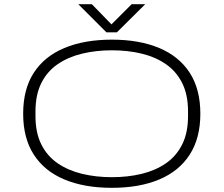

<svg xmlns="http://www.w3.org/2000/svg" viewBox="-20 -888 1071 920"><path d="M516 12Q384 12 288.5 -28Q193 -68 142 -147Q91 -226 91 -343Q91 -461 142 -539.5Q193 -618 288.5 -658Q384 -698 516 -698Q648 -698 743 -658Q838 -618 889 -539.5Q940 -461 940 -343Q940 -226 889 -147Q838 -68 743 -28Q648 12 516 12ZM516 -39Q593 -39 659 -55Q725 -71 775 -105.5Q825 -140 853 -196Q881 -252 881 -332V-354Q881 -434 853 -490Q825 -546 775 -580.5Q725 -615 659 -631Q593 -647 516 -647Q440 -647 373.5 -631Q307 -615 256.5 -580.5Q206 -546 178 -490Q150 -434 150 -354V-332Q150 -252 178 -196Q206 -140 256.5 -105.5Q307 -71 373.5 -55Q440 -39 516 -39ZM355 -868H420L526 -759H502L611 -868H676L540 -733H490Z"/></svg>

Font: Archivo Expanded Thin
Style: Regular
Weight: 250
Width: 7
Designer: Hector Gatti
Foundry: Omnibus-Type
Version: Version 2.001